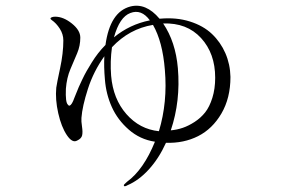

<svg xmlns="http://www.w3.org/2000/svg" viewBox="-20 -626 1040 679"><path d="M547 -560Q604 -565 651.5 -550Q699 -535 729.5 -506Q760 -477 777 -438Q794 -399 795 -354Q795 -279 763 -224.5Q731 -170 680.5 -144.5Q630 -119 567 -121Q542 -66 506.5 -27Q471 12 431 29Q419 36 418 30Q416 28 429 17Q488 -26 528 -125H527Q475 -133 435.5 -167.5Q396 -202 375.5 -247.5Q355 -293 351 -345Q347 -390 349 -427Q311 -374 291 -312Q271 -250 268 -209Q267 -198 270 -178.5Q273 -159 270.5 -147.5Q268 -136 253 -129Q236 -119 216.5 -148Q197 -177 186 -225.5Q175 -274 179 -316Q181 -331 192.5 -384.5Q204 -438 204 -483Q204 -505 191.5 -524.5Q179 -544 163 -555Q154 -561 163 -565Q168 -567 175 -567Q204 -567 234 -543Q264 -519 264 -493Q264 -464 253 -438Q242 -412 229 -381.5Q216 -351 213 -312Q211 -264 220 -256Q222 -253 224 -252.5Q226 -252 227.5 -253Q229 -254 230.5 -255.5Q232 -257 234 -260Q236 -263 237 -265.5Q238 -268 240 -272Q241 -274 241 -275Q242 -277 248.5 -293.5Q255 -310 258.5 -318Q262 -326 270.5 -344Q279 -362 286.5 -375Q294 -388 304.5 -405Q315 -422 327 -437.5Q339 -453 353 -467Q369 -584 441 -603Q496 -617 544 -560ZM441 -580Q403 -566 383 -494Q439 -540 510 -554Q480 -595 441 -580ZM373 -358Q380 -276 427 -222.5Q474 -169 542 -162Q573 -265 563 -379Q555 -479 521 -538Q437 -524 376 -459Q369 -409 373 -358ZM584 -165Q606 -167 626.5 -174Q647 -181 668.5 -195Q690 -209 705.5 -228.5Q721 -248 731 -280Q741 -312 741 -351Q741 -437 691 -491.5Q641 -546 557 -543Q601 -478 609 -385Q619 -269 584 -165Z"/></svg>

Font: TsukuhouMincho
Style: Regular
Weight: 400
Designer: Iose
Foundry: Typographish
Version: Version 1.001; ttfautohint (v1.8.3)